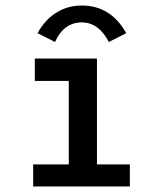

<svg xmlns="http://www.w3.org/2000/svg" viewBox="-20 -675 590 695"><path d="M100 0V-80H229V-382H106V-463H331V-80H450V0ZM179 -523 116 -555Q142 -603 183.5 -629Q225 -655 276 -655Q381 -655 437 -555L374 -523Q337 -594 276 -594Q245 -594 220.5 -577Q196 -560 179 -523Z"/></svg>

Font: Inconsolata SemiExpanded SemiBold
Style: Regular
Weight: 600
Width: 6
Monospace: yes
Designer: Raph Levien, Cyreal, Brenton Simpson
Foundry: Raph Levien, Cyreal, Google
Version: Version 3.001; ttfautohint (v1.8.2.53-6de2)